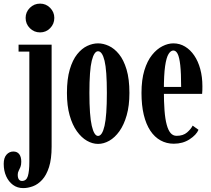

<svg xmlns="http://www.w3.org/2000/svg" viewBox="-68 -764 1138 1034"><path d="M57 249Q25.5 249 2 231.8Q-21.5 214.5 -34.8 185Q-48 155.5 -48 118.5Q-48 86 -33 69Q-18 52 4 52Q24.5 52 35.5 66.2Q46.5 80.5 46.5 107Q46.5 124.5 42 135.5Q37.5 146.5 32.5 156Q27.5 165.5 27.5 177.5Q27.5 187 29.8 194.5Q32 202 37.2 206.2Q42.5 210.5 50 210.5Q74 210.5 82 184.5Q90 158.5 90 106.5V-486H32V-523.5H210V25.5Q210 92.5 196 136Q182 179.5 159.2 204.2Q136.5 229 109.5 239Q82.5 249 57 249ZM148 -589.5Q115.5 -589.5 92.8 -612.2Q70 -635 70 -667.5Q70 -699 92.8 -721.8Q115.5 -744.5 148 -744.5Q179.5 -744.5 202 -721.8Q224.5 -699 224.5 -667.5Q224.5 -635 202 -612.2Q179.5 -589.5 148 -589.5Z M460 11Q430 11 400.2 -6Q370.5 -23 346 -57.2Q321.5 -91.5 307 -143Q292.5 -194.5 292.5 -263.5Q292.5 -338.5 307.8 -390Q323 -441.5 347.8 -472.2Q372.5 -503 402 -516.8Q431.5 -530.5 460 -530.5Q488.5 -530.5 518.2 -516.8Q548 -503 573 -472.2Q598 -441.5 613.5 -390Q629 -338.5 629 -263.5Q629 -194.5 614.2 -143Q599.5 -91.5 575 -57.2Q550.5 -23 520.5 -6Q490.5 11 460 11ZM460 -32Q482.5 -32 495 -86.5Q507.5 -141 507.5 -263.5Q507.5 -386 495 -437Q482.5 -488 460 -488Q439 -488 426.2 -437Q413.5 -386 413.5 -263.5Q413.5 -141 426.2 -86.5Q439 -32 460 -32Z M868 10Q829 10 796.8 -7.8Q764.5 -25.5 741.5 -60.2Q718.5 -95 706.2 -146Q694 -197 694 -263.5Q694 -334.5 709.5 -385.2Q725 -436 750.8 -468Q776.5 -500 806.8 -515.2Q837 -530.5 865.5 -530.5Q900 -530.5 928.5 -513.2Q957 -496 978 -465.2Q999 -434.5 1010.5 -392.2Q1022 -350 1022 -299.5Q1022 -289 1021.8 -279Q1021.5 -269 1020.5 -258.5H807.5V-296H907.5Q907.5 -370 902.8 -412.8Q898 -455.5 888.8 -473.8Q879.5 -492 865.5 -492Q851.5 -492 839.8 -473.2Q828 -454.5 821.2 -408Q814.5 -361.5 814.5 -278Q814.5 -215.5 818 -169.2Q821.5 -123 829.8 -92.5Q838 -62 851 -47.2Q864 -32.5 883 -32.5Q918.5 -32.5 939.5 -50.8Q960.5 -69 969.5 -87.5L1001 -65Q989.5 -37.5 953 -13.8Q916.5 10 868 10Z"/></svg>

Font: Imbue Thin 10pt
Style: Bold
Weight: 700
Version: Version 1.102